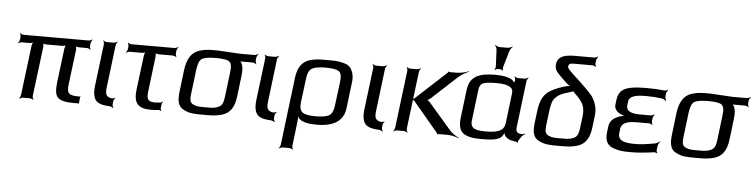

<svg xmlns="http://www.w3.org/2000/svg" viewBox="-52 -993 5838 1482"><g transform="rotate(5 2867.0 -252.0)"><path d="M479 -131 513 -405C514 -414 512 -431 508 -436L505 -434C510 -429 526 -425 535 -425H595C604 -425 618 -419 623 -414L625 -416C621 -421 617 -436 618 -445L620 -464C621 -473 629 -488 635 -493L633 -495C627 -490 611 -484 602 -484H99C90 -484 76 -490 72 -495L70 -493C74 -488 78 -473 77 -464L75 -445C74 -436 66 -421 60 -416L62 -414C67 -419 83 -425 92 -425H150C159 -425 177 -429 182 -434L181 -436C175 -431 169 -414 168 -405L120 -20C119 -11 112 4 106 9L108 11C113 6 129 0 138 0H189C198 0 212 6 217 11L219 9C215 4 210 -11 211 -20L259 -405C260 -414 258 -431 254 -436L251 -434C256 -429 272 -425 281 -425H404C413 -425 431 -429 436 -434L435 -436C429 -431 423 -414 422 -405L389 -137C382 -78 388 -39 409 -21C429 -2 471 7 534 7C540 7 558 6 567 6C569 6 569 8 570 9L573 6C572 6 571 4 571 3L576 -44C577 -45 579 -46 580 -47L577 -50C576 -49 575 -47 574 -47H570C493 -47 470 -58 479 -131Z M774 -136 814 -464C815 -473 823 -488 829 -493L827 -495C821 -490 805 -484 796 -484H745C736 -484 722 -490 718 -495L716 -493C720 -488 724 -473 723 -464L683 -141C679 -108 680 -82 685 -62C696 -9 741 4 805 7C816 7 831 14 837 19L840 17C835 11 829 -3 831 -13L833 -34C834 -42 842 -54 847 -57L844 -61C840 -57 825 -54 817 -55C777 -62 767 -83 774 -136Z M1096 -136 1129 -405C1130 -414 1128 -431 1124 -436L1121 -434C1126 -429 1142 -425 1151 -425H1260C1269 -425 1283 -419 1288 -414L1290 -416C1286 -421 1282 -436 1283 -445L1285 -464C1286 -473 1294 -488 1300 -493L1298 -495C1292 -490 1276 -484 1267 -484H935C926 -484 912 -490 908 -495L906 -493C910 -488 914 -473 913 -464L911 -445C910 -436 902 -421 896 -416L898 -414C903 -419 919 -425 928 -425H1020C1029 -425 1047 -429 1052 -434L1051 -436C1045 -431 1039 -414 1038 -405L1005 -141C992 -36 1025 7 1129 7C1146 7 1166 6 1189 3C1195 3 1203 7 1206 10L1209 7C1207 4 1203 -6 1203 -12L1208 -45C1208 -51 1213 -59 1217 -62L1214 -65C1211 -62 1204 -56 1198 -55C1180 -53 1165 -52 1156 -52C1098 -52 1088 -74 1096 -136Z M1602 -494C1539 -494 1514 -495 1465 -481C1399 -462 1368 -405 1357 -321L1337 -153C1328 -82 1337 -35 1383 -14C1430 10 1464 10 1540 10C1601 10 1629 10 1677 -3C1742 -21 1773 -72 1783 -153L1803 -319C1808 -360 1805 -392 1793 -414C1789 -421 1783 -429 1778 -432L1776 -429C1780 -426 1792 -425 1800 -425H1879C1888 -425 1902 -419 1907 -414L1909 -416C1905 -421 1901 -436 1902 -445L1904 -464C1905 -473 1913 -488 1919 -493L1917 -495C1911 -490 1895 -484 1886 -484H1779C1762 -484 1620 -494 1602 -494ZM1689 -140C1684 -100 1675 -74 1647 -62C1615 -48 1594 -49 1547 -49C1500 -49 1479 -48 1451 -62C1425 -74 1422 -100 1427 -140L1451 -336C1457 -381 1469 -408 1488 -419C1508 -430 1543 -435 1594 -435C1645 -435 1680 -430 1696 -419C1713 -408 1719 -381 1713 -336L1689 -140Z M2024 -136 2064 -464C2065 -473 2073 -488 2079 -493L2077 -495C2071 -490 2055 -484 2046 -484H1995C1986 -484 1972 -490 1968 -495L1966 -493C1970 -488 1974 -473 1973 -464L1933 -141C1929 -108 1930 -82 1935 -62C1946 -9 1991 4 2055 7C2066 7 2081 14 2087 19L2090 17C2085 11 2079 -3 2081 -13L2083 -34C2084 -42 2092 -54 2097 -57L2094 -61C2090 -57 2075 -54 2067 -55C2027 -62 2017 -83 2024 -136Z M2270 -37C2273 -25 2285 -14 2306 -6C2329 5 2365 10 2414 10C2547 10 2620 -39 2632 -137L2656 -336C2660 -365 2659 -390 2652 -411C2639 -452 2622 -471 2577 -483C2531 -495 2510 -494 2451 -494C2392 -494 2371 -495 2323 -483C2258 -466 2225 -417 2215 -336L2151 188C2150 197 2142 212 2136 217L2138 219C2144 214 2159 208 2168 208H2218C2227 208 2242 214 2246 219L2248 217C2244 212 2240 197 2241 188L2255 71C2258 52 2264 -9 2267 -36C2268 -38 2270 -41 2270 -42L2266 -41C2266 -40 2269 -39 2270 -37ZM2541 -149C2536 -108 2523 -82 2503 -71C2482 -60 2447 -54 2398 -54C2350 -54 2316 -60 2298 -73C2280 -86 2273 -111 2277 -149L2301 -339C2306 -380 2319 -406 2340 -418C2361 -429 2396 -435 2445 -435C2494 -435 2529 -429 2546 -418C2564 -406 2570 -380 2565 -339L2541 -149Z M2861 -136 2901 -464C2902 -473 2910 -488 2916 -493L2914 -495C2908 -490 2892 -484 2883 -484H2832C2823 -484 2809 -490 2805 -495L2803 -493C2807 -488 2811 -473 2810 -464L2770 -141C2766 -108 2767 -82 2772 -62C2783 -9 2828 4 2892 7C2903 7 2918 14 2924 19L2927 17C2922 11 2916 -3 2918 -13L2920 -34C2921 -42 2929 -54 2934 -57L2931 -61C2927 -57 2912 -54 2904 -55C2864 -62 2854 -83 2861 -136Z M3445 -34 3267 -240C3261 -247 3248 -256 3241 -256V-252C3248 -252 3263 -262 3271 -268L3468 -450C3491 -471 3527 -491 3548 -499L3547 -503C3526 -494 3487 -484 3458 -484H3401C3398 -484 3394 -486 3394 -488L3390 -486C3391 -485 3388 -479 3386 -478L3154 -264C3148 -257 3133 -252 3127 -252L3126 -248C3132 -248 3146 -243 3151 -236L3344 -6C3346 -5 3347 1 3346 2L3350 4C3350 2 3355 0 3358 0H3427C3457 0 3494 10 3513 19L3515 15C3495 7 3464 -13 3445 -34ZM3109 -20 3164 -464C3165 -473 3173 -488 3179 -493L3177 -495C3171 -490 3155 -484 3146 -484H3096C3087 -484 3073 -490 3069 -495L3067 -493C3071 -488 3075 -473 3074 -464L3019 -20C3018 -11 3011 4 3005 9L3007 11C3012 6 3028 0 3037 0H3087C3096 0 3110 6 3115 11L3117 9C3113 4 3108 -11 3109 -20Z M3953 -103 3997 -464C3998 -473 4006 -488 4012 -493L4010 -495C4004 -490 3988 -484 3979 -484H3931C3922 -484 3908 -490 3904 -495L3902 -493C3906 -488 3910 -473 3909 -464L3908 -457C3908 -454 3903 -448 3904 -446L3907 -447C3907 -449 3901 -450 3899 -452C3880 -485 3806 -494 3756 -494C3633 -494 3556 -468 3543 -357L3517 -144C3509 -85 3519 -45 3545 -23C3571 -1 3619 10 3689 10C3733 10 3767 8 3791 3C3828 -6 3840 -13 3854 -35C3859 -43 3865 -54 3865 -61L3861 -60C3861 -54 3866 -41 3870 -34C3882 -12 3911 2 3954 6C3959 6 3968 11 3969 15L3972 13C3971 9 3973 0 3975 -4L3996 -36C4003 -45 4016 -55 4024 -58L4023 -62C4015 -58 4000 -54 3989 -56C3961 -60 3949 -72 3953 -103ZM3715 -52C3642 -52 3596 -62 3604 -127L3633 -366C3636 -393 3646 -411 3664 -419C3681 -427 3717 -431 3770 -431C3859 -431 3900 -409 3895 -366L3866 -127C3857 -61 3793 -52 3715 -52ZM3808 -557 3846 -687C3850 -699 3862 -714 3869 -720L3868 -723C3860 -717 3841 -710 3829 -710H3769C3757 -710 3740 -717 3734 -723L3731 -720C3738 -714 3746 -699 3746 -687L3752 -557C3752 -549 3748 -537 3743 -533L3747 -530C3751 -535 3763 -540 3770 -540H3786C3793 -540 3805 -535 3807 -530L3811 -533C3808 -537 3806 -549 3808 -557Z M4352 -632H4494C4503 -632 4517 -626 4521 -621L4523 -623C4519 -628 4515 -643 4516 -652L4519 -673C4520 -682 4528 -697 4533 -702L4531 -704C4526 -699 4510 -693 4501 -693H4353C4279 -693 4220 -680 4213 -617C4210 -596 4214 -578 4225 -562C4233 -551 4258 -523 4305 -480C4316 -468 4337 -455 4350 -453L4351 -457C4338 -459 4313 -456 4296 -451C4254 -438 4228 -429 4189 -407C4134 -376 4110 -324 4100 -243L4089 -153C4080 -82 4089 -35 4135 -14C4182 10 4216 10 4292 10C4353 10 4381 10 4429 -3C4494 -21 4525 -72 4535 -153L4547 -253C4552 -302 4539 -350 4508 -396C4488 -421 4440 -470 4362 -541C4340 -561 4326 -576 4318 -585C4310 -594 4307 -601 4308 -608C4310 -630 4327 -632 4352 -632ZM4441 -140C4436 -100 4427 -74 4399 -62C4367 -48 4346 -49 4299 -49C4252 -49 4231 -48 4203 -62C4177 -74 4174 -100 4179 -140L4192 -247C4196 -278 4201 -303 4207 -321C4219 -356 4254 -381 4286 -394C4300 -399 4323 -406 4353 -415C4357 -416 4368 -420 4368 -423L4364 -424C4364 -421 4370 -413 4372 -410C4406 -379 4429 -351 4441 -328C4453 -303 4457 -272 4453 -237L4441 -140Z M4746 -131 4750 -162C4757 -220 4824 -224 4882 -224H4967C4976 -224 4990 -218 4994 -213L4996 -215C4992 -220 4988 -235 4989 -244L4992 -266C4993 -275 5001 -290 5006 -295L5004 -297C4999 -292 4983 -286 4974 -286H4906C4847 -286 4782 -291 4789 -350L4793 -380C4797 -415 4839 -432 4919 -432H4935C4974 -432 5013 -429 5050 -424C5062 -422 5078 -412 5083 -406L5086 -409C5081 -415 5075 -431 5076 -443L5079 -467C5080 -475 5088 -488 5093 -492L5091 -495C5085 -491 5071 -486 5063 -487C5019 -492 4975 -494 4928 -494C4880 -494 4842 -492 4815 -487C4752 -477 4711 -454 4702 -385L4697 -346C4692 -305 4725 -281 4759 -270C4767 -268 4776 -264 4782 -264L4783 -268C4777 -268 4765 -264 4757 -262C4696 -248 4663 -218 4657 -174L4651 -124C4644 -63 4664 -26 4708 -10C4755 8 4786 10 4852 10C4899 10 4957 5 5026 -5C5034 -6 5045 -2 5049 2L5052 -1C5048 -5 5044 -17 5045 -24L5049 -53C5050 -67 5060 -84 5068 -91L5066 -94C5058 -86 5038 -75 5025 -73C4965 -62 4916 -56 4880 -56C4810 -56 4737 -61 4746 -131Z M5417 -494C5354 -494 5329 -495 5280 -481C5214 -462 5183 -405 5172 -321L5152 -153C5143 -82 5152 -35 5198 -14C5245 10 5279 10 5355 10C5416 10 5444 10 5492 -3C5557 -21 5588 -72 5598 -153L5618 -319C5623 -360 5620 -392 5608 -414C5604 -421 5598 -429 5593 -432L5591 -429C5595 -426 5607 -425 5615 -425H5694C5703 -425 5717 -419 5722 -414L5724 -416C5720 -421 5716 -436 5717 -445L5719 -464C5720 -473 5728 -488 5734 -493L5732 -495C5726 -490 5710 -484 5701 -484H5594C5577 -484 5435 -494 5417 -494ZM5504 -140C5499 -100 5490 -74 5462 -62C5430 -48 5409 -49 5362 -49C5315 -49 5294 -48 5266 -62C5240 -74 5237 -100 5242 -140L5266 -336C5272 -381 5284 -408 5303 -419C5323 -430 5358 -435 5409 -435C5460 -435 5495 -430 5511 -419C5528 -408 5534 -381 5528 -336L5504 -140Z"/></g></svg>

Font: Gamestation Storm Oblique 
Style: Italic
Weight: 400
Designer: Jonas Hecksher
Foundry: Jonas Hecksher, Playtypeª, e-types AS
Version: Version 1.003